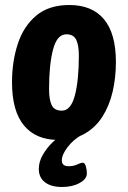

<svg xmlns="http://www.w3.org/2000/svg" viewBox="-20 -551 510 767"><path d="M213 8Q124 8 76 -49.5Q28 -107 28 -222Q28 -305 51 -375.5Q74 -446 124.5 -488.5Q175 -531 257 -531Q348 -531 395.5 -474Q443 -417 443 -303Q443 -241 430 -185Q417 -129 389.5 -85.5Q362 -42 318.5 -17Q275 8 213 8ZM227 -109Q263 -109 279 -169.5Q295 -230 295 -329Q295 -370 284.5 -392Q274 -414 245 -414Q208 -414 192 -353.5Q176 -293 176 -195Q176 -153 186.5 -131Q197 -109 227 -109ZM228 196Q184 196 159.5 177Q135 158 135 124Q135 96 150.5 68.5Q166 41 189.5 18Q213 -5 238 -17L303 -10Q272 8 249.5 37.5Q227 67 227 90Q227 113 254 113Q274 113 288.5 106Q303 99 310 99Q319 99 323 113.5Q327 128 327 142Q327 164 298 180Q269 196 228 196Z"/></svg>

Font: Asap Condensed
Style: Bold Italic
Weight: 700
Width: 3
Italic angle: -6°
Designer: Pablo Cosgaya
Foundry: Omnibus-Type
Version: Version 3.001; ttfautohint (v1.8.4.7-5d5b)